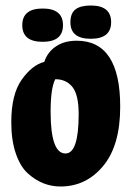

<svg xmlns="http://www.w3.org/2000/svg" viewBox="-20 -678 478 698"><path d="M417 -290Q417 -149 355 -74.5Q293 0 200 0Q135 0 83 -46Q55 -70 38 -118.5Q21 -167 21 -234Q21 -335 59 -388.5Q97 -442 141 -453Q157 -502 208 -522Q231 -530 259 -530Q417 -530 417 -290ZM164 -272Q164 -120 218 -120Q266 -120 266 -263Q266 -333 243.5 -361.5Q221 -390 181 -390Q164 -358 164 -272ZM135 -647Q209 -647 209 -586.5Q209 -526 135 -526Q61 -526 61 -586.5Q61 -647 135 -647ZM310 -658Q384 -658 384 -597.5Q384 -537 310 -537Q236 -537 236 -597Q236 -630 254.5 -644Q273 -658 310 -658Z"/></svg>

Font: Chela One
Style: Regular
Weight: 400
Designer: Miguel Hernandez
Foundry: LatinoType
Version: Version 1.001